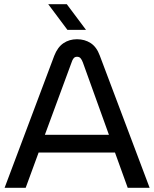

<svg xmlns="http://www.w3.org/2000/svg" viewBox="-20 -900 739 920"><path d="M2 0 240 -633Q256 -674 284 -693Q312 -712 349 -712Q386 -712 414.5 -693.5Q443 -675 458 -634L697 0H592L531 -169H165L103 0ZM195 -254H502L377 -601Q372 -614 366 -621Q360 -628 349 -628Q339 -628 333 -621Q327 -614 323 -601ZM303 -757 211 -880H300L392 -757Z"/></svg>

Font: MuseoModerno Thin
Style: Regular
Weight: 400
Version: Version 1.003